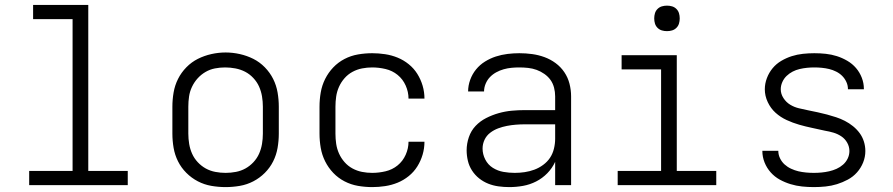

<svg xmlns="http://www.w3.org/2000/svg" viewBox="-20 -755 3640 783"><path d="M99 0V-58H276V-677H115V-735H340V-58H501V0Z M900 8Q871 8 842 3Q813 -2 787 -15.5Q761 -29 740 -50Q719 -71 706 -97Q693 -123 688 -152Q683 -181 683 -210V-320Q683 -349 688 -378Q693 -407 706 -433Q719 -459 740 -480.5Q761 -502 787 -515Q813 -528 842 -534.5Q871 -541 900 -541Q929 -541 958 -534.5Q987 -528 1013 -515Q1039 -502 1060 -480.5Q1081 -459 1094 -433Q1107 -407 1112 -378Q1117 -349 1117 -320V-210Q1117 -181 1112 -152Q1107 -123 1094 -97Q1081 -71 1060 -50Q1039 -29 1013 -15.5Q987 -2 958 3Q929 8 900 8ZM900 -50Q921 -50 942 -54Q963 -58 981 -68Q999 -78 1013.5 -93.5Q1028 -109 1036.5 -128Q1045 -147 1048.5 -168Q1052 -189 1052 -210V-320Q1052 -341 1048.5 -362Q1045 -383 1036.5 -402Q1028 -421 1013 -437Q998 -453 979.5 -462.5Q961 -472 940 -476Q919 -480 898 -480Q877 -480 856.5 -476Q836 -472 818 -461.5Q800 -451 786 -435.5Q772 -420 763 -401Q754 -382 751 -361.5Q748 -341 748 -320V-210Q748 -189 751.5 -168Q755 -147 763.5 -128Q772 -109 786.5 -93.5Q801 -78 819 -68Q837 -58 858 -54Q879 -50 900 -50Z M1498 8Q1469 8 1440 3Q1411 -2 1385 -15.5Q1359 -29 1339 -50Q1319 -71 1306 -97Q1293 -123 1288 -152Q1283 -181 1283 -210V-320Q1283 -349 1288 -378Q1293 -407 1306 -433Q1319 -459 1339 -480Q1359 -501 1385 -514.5Q1411 -528 1440 -533Q1469 -538 1498 -538Q1524 -538 1550.5 -534Q1577 -530 1601.5 -520Q1626 -510 1647 -493Q1668 -476 1682 -453.5Q1696 -431 1703.5 -405.5Q1711 -380 1711 -353Q1711 -353 1711 -353Q1711 -353 1711 -353H1646Q1646 -353 1646 -353Q1646 -353 1646 -353Q1646 -380 1634.5 -406Q1623 -432 1601.5 -449.5Q1580 -467 1552.5 -473.5Q1525 -480 1498 -480Q1477 -480 1456.5 -476Q1436 -472 1417.5 -462Q1399 -452 1385 -436Q1371 -420 1362.5 -401Q1354 -382 1351 -361.5Q1348 -341 1348 -320V-210Q1348 -189 1351 -168.5Q1354 -148 1362.5 -129Q1371 -110 1385 -94Q1399 -78 1417.5 -68Q1436 -58 1456.5 -54Q1477 -50 1498 -50Q1525 -50 1552.5 -56.5Q1580 -63 1601.5 -80.5Q1623 -98 1634.5 -124Q1646 -150 1646 -177Q1646 -177 1646 -177Q1646 -177 1646 -177H1711Q1711 -177 1711 -177Q1711 -177 1711 -177Q1711 -150 1703.5 -124.5Q1696 -99 1682 -76.5Q1668 -54 1647 -37Q1626 -20 1601.5 -10Q1577 0 1550.5 4Q1524 8 1498 8Z M2057 8Q2035 8 2013 5Q1991 2 1971 -6Q1951 -14 1934 -27.5Q1917 -41 1905 -59.5Q1893 -78 1888 -99.5Q1883 -121 1883 -142Q1883 -169 1892 -195.5Q1901 -222 1919.5 -241.5Q1938 -261 1962.5 -273.5Q1987 -286 2013.5 -293.5Q2040 -301 2067 -303.5Q2094 -306 2121 -306H2244V-362Q2244 -380 2239.5 -397.5Q2235 -415 2225 -429Q2215 -443 2200 -453.5Q2185 -464 2168.5 -470Q2152 -476 2134 -478Q2116 -480 2098 -480Q2082 -480 2066 -478.5Q2050 -477 2034 -472.5Q2018 -468 2003.5 -460Q1989 -452 1978 -440.5Q1967 -429 1960.5 -413.5Q1954 -398 1954 -382H1889Q1889 -382 1889 -382Q1889 -382 1889 -382Q1889 -406 1897.5 -429.5Q1906 -453 1921.5 -472Q1937 -491 1958 -504Q1979 -517 2002 -524.5Q2025 -532 2049.5 -535Q2074 -538 2098 -538Q2124 -538 2150 -534.5Q2176 -531 2200.5 -522Q2225 -513 2246 -497.5Q2267 -482 2281.5 -460.5Q2296 -439 2302.5 -413.5Q2309 -388 2309 -362V0H2244V-95Q2232 -69 2212 -48.5Q2192 -28 2166.5 -15Q2141 -2 2113 3Q2085 8 2057 8ZM2079 -50Q2100 -50 2120 -53Q2140 -56 2159 -63Q2178 -70 2195 -82.5Q2212 -95 2223 -111.5Q2234 -128 2239 -148.5Q2244 -169 2244 -189V-248H2121Q2102 -248 2083.5 -246.5Q2065 -245 2047 -241.5Q2029 -238 2011.5 -231.5Q1994 -225 1979 -213.5Q1964 -202 1956 -185Q1948 -168 1948 -149Q1948 -126 1959 -104.5Q1970 -83 1990 -70.5Q2010 -58 2033 -54Q2056 -50 2079 -50Z M2499 0V-58H2676V-472H2515V-530H2740V-58H2901V0ZM2700 -628Q2689 -628 2679 -631Q2669 -634 2661.5 -641.5Q2654 -649 2651 -659Q2648 -669 2648 -680Q2648 -691 2651 -701Q2654 -711 2661.5 -718.5Q2669 -726 2679 -729Q2689 -732 2700 -732Q2711 -732 2721 -729Q2731 -726 2738.5 -718.5Q2746 -711 2749 -701Q2752 -691 2752 -680Q2752 -669 2749 -659Q2746 -649 2738.5 -641.5Q2731 -634 2721 -631Q2711 -628 2700 -628Z M3299 8Q3275 8 3251 5.5Q3227 3 3204 -4Q3181 -11 3160 -22.5Q3139 -34 3123 -52Q3107 -70 3098 -92.5Q3089 -115 3089 -139Q3089 -139 3089 -139.5Q3089 -140 3089 -140H3154Q3154 -140 3154 -140Q3154 -140 3154 -140Q3154 -124 3161 -109.5Q3168 -95 3179.5 -84.5Q3191 -74 3206 -67Q3221 -60 3236 -56.5Q3251 -53 3267 -51.5Q3283 -50 3299 -50Q3315 -50 3330.5 -51.5Q3346 -53 3361.5 -56.5Q3377 -60 3391.5 -66.5Q3406 -73 3418 -83.5Q3430 -94 3437 -108.5Q3444 -123 3444 -139Q3444 -157 3435 -173Q3426 -189 3411 -199Q3396 -209 3379 -214Q3362 -219 3344 -222Q3318 -228 3291.5 -233.5Q3265 -239 3239 -246.5Q3213 -254 3188 -265.5Q3163 -277 3143 -295Q3123 -313 3111 -338.5Q3099 -364 3099 -391Q3099 -414 3107.5 -436.5Q3116 -459 3131 -477Q3146 -495 3166.5 -507Q3187 -519 3209 -526Q3231 -533 3254.5 -535.5Q3278 -538 3301 -538Q3325 -538 3348 -535.5Q3371 -533 3393 -526Q3415 -519 3435.5 -507Q3456 -495 3471 -477.5Q3486 -460 3494.5 -438Q3503 -416 3503 -393Q3503 -392 3503 -391.5Q3503 -391 3503 -391H3438Q3438 -391 3438 -391Q3438 -391 3438 -392Q3438 -407 3431.5 -421Q3425 -435 3414.5 -445.5Q3404 -456 3390 -463Q3376 -470 3361.5 -473.5Q3347 -477 3331.5 -478.5Q3316 -480 3301 -480Q3286 -480 3271 -478.5Q3256 -477 3241 -473.5Q3226 -470 3212.5 -463Q3199 -456 3188 -445.5Q3177 -435 3170.5 -420.5Q3164 -406 3164 -391Q3164 -372 3175 -355Q3186 -338 3202.5 -328Q3219 -318 3238 -313.5Q3257 -309 3276.5 -305Q3296 -301 3315 -297Q3334 -293 3352.5 -288Q3371 -283 3389.5 -277Q3408 -271 3425.5 -262Q3443 -253 3458.5 -240.5Q3474 -228 3485.5 -212.5Q3497 -197 3503 -178Q3509 -159 3509 -139Q3509 -115 3500 -92.5Q3491 -70 3475 -52Q3459 -34 3437.5 -22.5Q3416 -11 3393.5 -4Q3371 3 3347 5.5Q3323 8 3299 8Z"/></svg>

Font: Iosevka Curly Light Extended
Style: Regular
Weight: 300
Width: 7
Monospace: yes
Designer: Belleve Invis
Foundry: Belleve Invis
Version: Version 11.1.0; ttfautohint (v1.8.3)